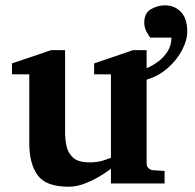

<svg xmlns="http://www.w3.org/2000/svg" viewBox="-20 -688 732 720"><path d="M682.1 -569.8Q682.1 -537.1 662.8 -500.2Q643.6 -463.4 609.4 -433.1Q575.2 -402.8 529.8 -389.2V-73.2Q529.8 -64 536.9 -57.4Q543.9 -50.8 553.2 -49.8L597.2 -46.9V0H396V-55.2Q396 -55.2 381.8 -44.9Q367.7 -34.7 344.5 -21.5Q321.3 -8.3 293.2 2Q265.1 12.2 237.8 12.2Q152.3 12.2 121.1 -31Q89.8 -74.2 89.8 -150.9V-409.2H24.9V-450.2L171.9 -500H224.1V-189.9Q224.1 -165.5 229.5 -139.9Q234.9 -114.3 254.2 -96.7Q273.4 -79.1 315.9 -79.1Q347.7 -79.1 371.8 -87.6Q396 -96.2 396 -96.2V-409.2H333V-450.2L479 -500H529.8V-432.1Q550.8 -440.9 572.3 -456.5Q593.8 -472.2 608.4 -495.1Q623 -518.1 623 -546.9H543Q543 -546.9 532 -564.5Q521 -582 521 -603Q521 -639.6 546.4 -653.8Q571.8 -668 598.1 -668Q634.8 -668 658.4 -643.3Q682.1 -618.7 682.1 -569.8Z"/></svg>

Font: Charis
Style: Bold
Weight: 700
Designer: Walt Agee, Miriam Martin, Annie Olsen, Victor Gaultney, Lorna Priest, Alan Ward, Bob Hallissy, Martin Hosken, Sharon Cor
Foundry: SIL Global
Version: Version 7.000